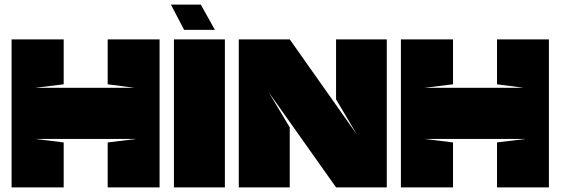

<svg xmlns="http://www.w3.org/2000/svg" viewBox="-20 -809 2422 829"><path d="M30 -639H255V-445L132 -430H560L445 -445V-639H669V0H445V-194L568 -209H132L255 -194V0H30Z M731 0V-639H951V0H731ZM908 -680H775L718 -789H847Z M1431 -380V-639H1650V0H1431L1140 -411L1231 -259V0H1011V-639H1231L1521 -228Z M1711 -639H1936V-445L1813 -430H2241L2126 -445V-639H2350V0H2126V-194L2249 -209H1813L1936 -194V0H1711Z"/></svg>

Font: Banana Brick
Style: Regular
Weight: 400
Designer: artmaker
Foundry: artmaker
Version: Version 4.000 2011 initial release